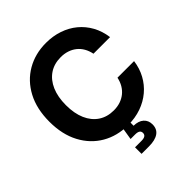

<svg xmlns="http://www.w3.org/2000/svg" viewBox="-255 -887 1238 1238"><g transform="rotate(-45 364.5 -268.0)"><path d="M377.9 11.2Q278.8 11.2 201.2 -33.9Q123.5 -79.1 78.9 -163.1Q34.2 -247.1 34.2 -363.3Q34.2 -480.5 78.9 -564.5Q123.5 -648.4 201.4 -693.6Q279.3 -738.8 377.9 -738.8Q441.4 -738.8 495.8 -720.2Q550.3 -701.7 592.3 -667Q634.3 -632.3 661.4 -583.3Q688.5 -534.2 696.8 -472.7H545.4Q539.1 -504.4 524.7 -529.3Q510.3 -554.2 488.8 -571.3Q467.3 -588.4 439.9 -597.4Q412.6 -606.4 380.4 -606.4Q319.8 -606.4 276.1 -576.9Q232.4 -547.4 208.7 -492.9Q185.1 -438.5 185.1 -363.3Q185.1 -288.1 208.7 -233.9Q232.4 -179.7 276.1 -150.4Q319.8 -121.1 380.4 -121.1Q412.6 -121.1 439.7 -130.1Q466.8 -139.2 488.3 -156.2Q509.8 -173.3 524.4 -198Q539.1 -222.7 545.4 -253.9H696.8Q689 -195.3 662.6 -146.7Q636.2 -98.1 594.2 -62.7Q552.2 -27.3 497.6 -8.1Q442.9 11.2 377.9 11.2ZM308.1 203.1V143.6H366.7Q389.2 143.6 399.7 136.2Q410.2 128.9 410.2 114.3Q410.2 99.6 399.7 92.5Q389.2 85.4 366.7 85.4H325.7L343.3 -22.5H400.4V-1L399.9 38.6Q443.8 39.1 468.3 60.8Q492.7 82.5 492.7 118.7Q492.7 161.1 462.4 182.1Q432.1 203.1 376 203.1Z"/></g></svg>

Font: Inter 28pt
Style: Bold
Weight: 700
Designer: Rasmus Andersson
Foundry: rsms
Version: Version 4.001;git-66647c0bb